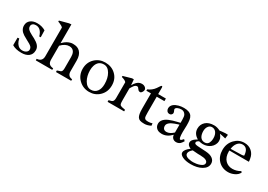

<svg xmlns="http://www.w3.org/2000/svg" viewBox="10 -1568 3680 2634"><g transform="rotate(30 1849.5 -250.5)"><path d="M64.5 -144.5Q83 -147 90.3 -147Q107.4 -62 162.1 -34.2Q182.1 -24.4 204.1 -24.4Q226.1 -24.4 241.2 -29.1Q256.3 -33.7 267.6 -42Q291.5 -59.6 291.5 -84.7Q291.5 -109.9 278.8 -124.5Q266.1 -139.2 244.4 -152.6Q222.7 -166 193.6 -180.4Q164.6 -194.8 130.9 -215.8Q57.1 -262.2 57.1 -334Q57.1 -390.1 99.1 -421.9Q138.7 -452.1 201.7 -452.1Q276.4 -452.1 334.5 -416.5L337.4 -308.1Q332 -307.6 326.2 -307.6H314.5Q282.2 -419.4 198.7 -419.4Q168.9 -419.4 150.6 -404.8Q132.3 -390.1 132.3 -365.5Q132.3 -340.8 144.8 -325.7Q157.2 -310.5 176.3 -297.6Q195.3 -284.7 218.5 -273.2Q241.7 -261.7 265.6 -248.8Q289.6 -235.8 309.3 -221.4Q329.1 -207 342.3 -191.4Q368.7 -159.2 368.7 -121.8Q368.7 -84.5 356.9 -61Q345.2 -37.6 324.2 -21.5Q282.7 9.8 212.9 9.8Q120.1 9.8 64.5 -25.4Z M436.5 -24.4Q522 -31.2 522 -113.8V-568.4Q509.8 -586.4 457 -608.4Q444.8 -613.3 438.5 -614.3V-631.3L578.1 -668.5L613.3 -671.9V-375Q652.8 -413.6 678.7 -427.2Q725.6 -452.1 765.9 -452.1Q806.2 -452.1 833.5 -442.1Q860.8 -432.1 880.9 -411.1Q924.3 -365.7 924.3 -277.3V-107.9Q924.3 -31.7 998.5 -24.4L997.6 0H757.3Q756.3 -5.4 756.3 -12.7V-24.4Q775.9 -33.2 790.5 -36.4Q805.2 -39.6 814.5 -45.9Q833.5 -57.6 833.5 -104.5V-281.7Q833.5 -365.2 783.2 -390.6Q765.1 -399.4 739.7 -399.4Q676.3 -399.4 613.3 -334V-113.8Q613.3 -69.8 633.3 -49.1Q653.3 -28.3 698.2 -24.4L697.8 -9.3V0H437.5Q436.5 -5.4 436.5 -12.7Z M1158.7 -327.1Q1148.9 -295.4 1148.9 -252.9Q1148.9 -210.4 1158.7 -170.4Q1168.5 -130.4 1187 -98.6Q1228 -28.3 1291 -28.3Q1352.5 -28.3 1386.2 -74.2Q1417.5 -116.7 1417.5 -189.5Q1417.5 -285.6 1379.4 -350.6Q1339.8 -419.4 1276.4 -419.4Q1187 -419.4 1158.7 -327.1ZM1051.3 -222.7Q1051.3 -324.2 1119.6 -389.6Q1185.5 -452.1 1279.3 -452.1Q1379.4 -452.1 1444.8 -390.6Q1513.7 -326.2 1513.7 -223.1Q1513.7 -120.1 1445.3 -53.7Q1380.4 9.8 1284.7 9.8Q1189 9.8 1121.6 -54.7Q1051.3 -121.6 1051.3 -222.7Z M1649.9 -353Q1636.2 -376 1573.2 -393.1L1574.2 -410.2L1704.1 -447.3H1731.9L1739.7 -357.4Q1780.3 -431.2 1829.1 -445.3Q1845.7 -449.7 1862.5 -449.7Q1879.4 -449.7 1892.1 -444.8Q1904.8 -439.9 1914.1 -432.1Q1933.6 -415.5 1933.6 -396Q1933.6 -380.9 1925.8 -366.7Q1911.1 -337.9 1893.3 -337.9Q1875.5 -337.9 1866.7 -345.7Q1857.9 -353.5 1851.6 -362.8Q1845.2 -372.1 1838.6 -379.9Q1832 -387.7 1819.3 -387.7Q1806.6 -387.7 1795.7 -380.6Q1784.7 -373.5 1775.4 -362.3Q1766.1 -351.1 1757.8 -336.9Q1749.5 -322.8 1741.2 -309.1V-127.4Q1741.2 -82 1745.4 -66.4Q1749.5 -50.8 1759.5 -44.7Q1769.5 -38.6 1783 -35.4Q1796.4 -32.2 1811 -30.3Q1825.7 -28.3 1836.9 -24.4L1836.4 -9.3V0H1574.7Q1574.2 -2 1574.2 -5.9V-22.9Q1574.2 -25.4 1574.7 -26.4Q1591.3 -31.2 1605.2 -34.2Q1619.1 -37.1 1628.9 -43.9Q1649.9 -58.1 1649.9 -105Z M2110.8 -561Q2122.1 -561 2122.1 -542V-439H2244.6V-397.9H2123V-153.3Q2123 -82.5 2130.6 -67.4Q2138.2 -52.2 2151.1 -47.1Q2164.1 -42 2193.8 -42Q2223.6 -42 2255.9 -52.7L2259.8 -17.1Q2207.5 9.8 2160.4 9.8Q2113.3 9.8 2090.6 1.2Q2067.9 -7.3 2055.2 -26.4Q2031.7 -61 2031.7 -154.8V-397.9H1959V-419.4Q2023.9 -445.8 2064 -502.4Q2075.7 -519 2086.2 -535.6Q2096.7 -552.2 2101.3 -556.6Q2106 -561 2110.8 -561Z M2479 -45.4Q2530.8 -45.4 2585.4 -97.7V-222.2Q2572.8 -217.8 2555.7 -212.4Q2538.6 -207 2520 -200Q2501.5 -192.9 2483.2 -184.1Q2464.8 -175.3 2450.7 -164.1Q2418.5 -138.2 2418.5 -108.2Q2418.5 -78.1 2434.1 -61.8Q2449.7 -45.4 2479 -45.4ZM2586.9 -63Q2518.6 9.8 2434.6 9.8Q2359.9 9.8 2331.5 -44.9Q2322.3 -63 2322.3 -89.1Q2322.3 -115.2 2335.9 -137.2Q2349.6 -159.2 2371.8 -175.5Q2394 -191.9 2422.4 -203.6Q2450.7 -215.3 2480 -224.1Q2509.3 -232.9 2536.9 -239.3Q2564.5 -245.6 2585.4 -251V-297.4Q2585.4 -354 2573 -375.5Q2560.5 -397 2543 -406.5Q2525.4 -416 2506.6 -416Q2487.8 -416 2474.6 -413.1Q2461.4 -410.2 2448.7 -404.8Q2418.5 -391.6 2418.5 -372.1Q2418.5 -364.3 2424.3 -353.5Q2435.1 -332.5 2435.1 -318.8Q2435.1 -305.2 2423.1 -292.2Q2411.1 -279.3 2394.5 -279.3Q2377.9 -279.3 2367.9 -284.4Q2357.9 -289.6 2351.1 -297.9Q2337.4 -315.4 2337.4 -338.4Q2337.4 -361.3 2346.4 -377.4Q2355.5 -393.6 2370.1 -406Q2384.8 -418.5 2403.8 -427.2Q2422.9 -436 2442.9 -441.4Q2480.5 -452.1 2525.9 -452.1Q2571.3 -452.1 2602.5 -440.4Q2633.8 -428.7 2650.4 -405Q2667 -381.3 2671.9 -346.2Q2676.8 -311 2676.8 -264.2L2673.8 -158.2Q2673.8 -48.3 2696.8 -48.3Q2713.4 -48.3 2739.7 -82L2760.3 -60.1Q2737.8 -23.4 2723.6 -11.7Q2696.8 9.8 2663.3 9.8Q2629.9 9.8 2609.4 -10.5Q2588.9 -30.8 2586.9 -63Z M2918.9 -7.3Q2871.6 32.2 2871.6 66.9Q2871.6 120.1 2975.6 129.9Q2989.3 130.9 3006.6 130.9Q3023.9 130.9 3052.5 126.7Q3081.1 122.6 3105.5 113.3Q3163.1 92.3 3163.1 57.6Q3163.1 1.5 3044.4 -0.5L3005.9 -1Q2972.7 -2 2918.9 -7.3ZM2911.6 -308.6Q2911.6 -283.2 2917 -260.3Q2922.4 -237.3 2933.6 -219.7Q2958.5 -182.6 3003.9 -182.6Q3062.5 -182.6 3077.1 -247.6Q3082 -267.6 3082 -294.7Q3082 -321.8 3075 -345Q3067.9 -368.2 3055.7 -383.8Q3030.3 -416 2990.2 -416Q2956.5 -416 2934.6 -386.7Q2911.6 -356.4 2911.6 -308.6ZM3004.9 -452.1Q3051.8 -452.1 3101.6 -426.3L3137.7 -430.7Q3176.8 -435.5 3194.3 -435.5Q3215.8 -435.5 3230.5 -433.6L3223.1 -371.6Q3197.8 -377.9 3166.5 -384.8L3128.9 -392.1Q3156.7 -355 3162.1 -336.9Q3167.5 -318.8 3167.5 -293Q3167.5 -267.1 3152.3 -238Q3137.2 -209 3112.3 -189.5Q3063.5 -150.4 2994.6 -150.4Q2970.2 -150.4 2932.1 -159.2Q2926.3 -154.8 2920.2 -151.4Q2914.1 -147.9 2909.2 -143.6Q2897.5 -133.8 2897.5 -119.9Q2897.5 -106 2910.4 -100.1Q2923.3 -94.2 2948.2 -91.8Q2973.1 -89.4 3009 -88.1Q3044.9 -86.9 3082.8 -84Q3120.6 -81.1 3146 -73.2Q3171.4 -65.4 3189.9 -51.8Q3229.5 -23.4 3229.5 25.4Q3229.5 91.8 3157.2 132.8Q3088.9 171.4 2986.8 171.4Q2904.8 171.4 2853.5 145Q2808.1 121.6 2808.1 89.8Q2808.1 42.5 2882.8 -11.7Q2824.7 -36.1 2824.7 -79.6Q2824.7 -117.7 2873 -151.4Q2887.7 -161.6 2905.3 -171.9Q2824.7 -218.3 2824.7 -299.3Q2824.7 -366.2 2872.6 -409.2Q2919.9 -452.1 3004.9 -452.1Z M3566.9 -297.9Q3559.6 -419.4 3472.7 -419.4Q3425.3 -419.4 3394.5 -379.9Q3365.7 -343.8 3358.4 -285.6L3530.8 -290Q3553.7 -291 3566.9 -297.9ZM3638.7 -94.2 3652.8 -80.6Q3634.8 -38.1 3582.5 -13.2Q3534.7 9.8 3485.6 9.8Q3436.5 9.8 3397.2 -6.8Q3357.9 -23.4 3329.1 -53.7Q3268.6 -117.2 3268.6 -218.3Q3268.6 -319.8 3334 -387.7Q3395.5 -452.1 3483.9 -452.1Q3554.2 -452.1 3601.6 -410.2Q3648.4 -369.1 3658.2 -302.7Q3663.6 -277.8 3663.6 -261.2V-256.8H3355Q3354.5 -252.9 3354.5 -249.5Q3354.5 -246.1 3354.5 -242.7Q3354.5 -151.4 3403.3 -103Q3447.8 -59.1 3513.9 -59.1Q3580.1 -59.1 3638.7 -94.2Z"/></g></svg>

Font: RadleyRegular
Style: Regular
Weight: 400
Designer: vernon adams
Foundry: vernon adams
Version: Version 1.000;PS 001.001;hotconv 1.0.56